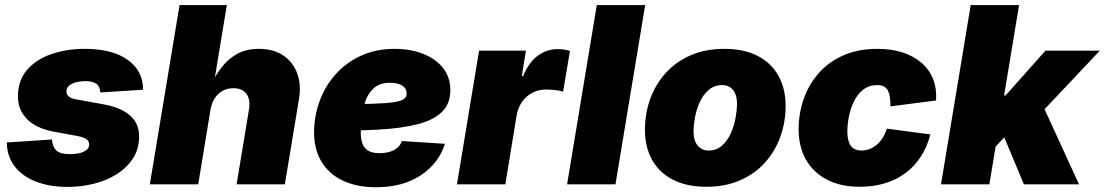

<svg xmlns="http://www.w3.org/2000/svg" viewBox="-20 -748 4482 779"><path d="M254.9 10.3Q179.2 10.3 123.8 -12Q68.4 -34.2 38.6 -74.2Q8.8 -114.3 7.8 -167Q7.8 -168 7.8 -168.7Q7.8 -169.4 7.8 -169.9L190.4 -182.1Q193.8 -150.4 209.5 -136.5Q225.1 -122.6 265.6 -122.6Q282.2 -122.6 299.6 -126Q316.9 -129.4 329.3 -138.2Q341.8 -147 341.8 -162.6Q341.8 -175.3 330.3 -183.6Q318.8 -191.9 291 -196.8L197.3 -213.9Q126 -227.5 89.4 -265.1Q52.7 -302.7 52.7 -356.4Q52.7 -421.4 89.8 -464.4Q127 -507.3 188.7 -528.6Q250.5 -549.8 323.7 -549.8Q435.1 -549.8 497.1 -505.9Q559.1 -461.9 560.5 -388.2Q560.5 -387.2 560.3 -386Q560.1 -384.8 560.1 -383.8L386.7 -373Q385.3 -399.4 369.6 -409.2Q354 -418.9 325.2 -418.9Q309.6 -418.9 292 -415Q274.4 -411.1 262 -401.9Q249.5 -392.6 249.5 -376Q249.5 -366.2 257.6 -357.7Q265.6 -349.1 289.6 -344.7L397.5 -325.2Q469.7 -312.5 507.1 -280Q544.4 -247.6 544.4 -194.8Q544.4 -145 520.3 -106.7Q496.1 -68.4 455.1 -42.2Q414.1 -16.1 362.3 -2.9Q310.5 10.3 254.9 10.3Z M834 -302.7 784.2 0H587.9L708.5 -727.5H900.4L846.7 -402.8H835Q855 -444.3 881.3 -477.5Q907.7 -510.7 944.1 -530.3Q980.5 -549.8 1030.3 -549.8Q1088.4 -549.8 1128.2 -523.7Q1168 -497.6 1185.5 -451.2Q1203.1 -404.8 1192.9 -345.2L1135.7 0H939.9L990.2 -303.7Q996.6 -344.2 980 -367.2Q963.4 -390.1 926.8 -390.1Q902.8 -390.1 883.5 -379.6Q864.3 -369.1 851.6 -349.9Q838.9 -330.6 834 -302.7Z M1505.4 11.7Q1427.2 11.7 1370.1 -15.6Q1313 -43 1283 -94.2Q1252.9 -145.5 1254.4 -217.8Q1255.9 -284.2 1279.1 -344Q1302.2 -403.8 1345 -450.2Q1387.7 -496.6 1447.5 -523.2Q1507.3 -549.8 1581.5 -549.8Q1643.6 -549.8 1694.8 -530.3Q1746.1 -510.7 1776.6 -473.4Q1807.1 -436 1807.1 -381.8Q1807.1 -326.2 1772.2 -293Q1737.3 -259.8 1672.1 -243.4Q1606.9 -227.1 1515.9 -222.2Q1424.8 -217.3 1312 -217.3L1330.1 -325.2Q1427.2 -325.2 1486.6 -326.9Q1545.9 -328.6 1576.9 -333.3Q1607.9 -337.9 1618.9 -346.4Q1629.9 -355 1629.9 -368.2Q1629.9 -389.2 1612.1 -400.6Q1594.2 -412.1 1561 -412.1Q1520 -412.1 1496.3 -390.1Q1472.7 -368.2 1461.9 -335.7Q1451.2 -303.2 1447.8 -269.5Q1444.3 -235.8 1443.8 -212.9Q1443.4 -187.5 1449.5 -168Q1455.6 -148.4 1472.4 -137.5Q1489.3 -126.5 1521 -126.5Q1554.7 -126.5 1578.6 -139.2Q1602.5 -151.9 1610.4 -175.8L1785.2 -164.6Q1760.7 -85.9 1687.7 -37.1Q1614.7 11.7 1505.4 11.7Z M1834 0 1923.8 -542.5H2113.8L2097.2 -439.5H2102.5Q2126.5 -496.6 2162.8 -522.7Q2199.2 -548.8 2243.7 -548.8Q2256.3 -548.8 2268.8 -546.9Q2281.2 -544.9 2292.5 -541.5L2264.6 -376Q2251.5 -380.9 2230.5 -382.8Q2209.5 -384.8 2193.8 -384.8Q2165 -384.8 2140.1 -371.6Q2115.2 -358.4 2098.4 -335Q2081.5 -311.5 2076.2 -280.3L2030.3 0Z M2597.7 -727.5 2477.1 0H2280.8L2401.4 -727.5Z M2846.2 9.8Q2766.1 9.8 2710.4 -18.8Q2654.8 -47.4 2625.7 -99.4Q2596.7 -151.4 2596.7 -221.2Q2596.7 -288.1 2618.4 -347.4Q2640.1 -406.7 2681.6 -452.4Q2723.1 -498 2782.7 -523.9Q2842.3 -549.8 2918.9 -549.8Q2998.5 -549.8 3054 -521.2Q3109.4 -492.7 3138.4 -440.4Q3167.5 -388.2 3167.5 -318.4Q3167.5 -252.9 3146.2 -193.6Q3125 -134.3 3084 -88.6Q3043 -43 2983.2 -16.6Q2923.3 9.8 2846.2 9.8ZM2855 -137.2Q2886.7 -137.2 2909.2 -157Q2931.6 -176.8 2945.1 -207Q2958.5 -237.3 2964.4 -269.8Q2970.2 -302.2 2970.2 -327.1Q2970.2 -352.1 2962.6 -368.9Q2955.1 -385.7 2941.7 -394.3Q2928.2 -402.8 2910.2 -402.8Q2877.9 -402.8 2855.5 -383.3Q2833 -363.8 2819.3 -334Q2805.7 -304.2 2799.8 -272.2Q2793.9 -240.2 2793.9 -215.3Q2793.9 -177.2 2810.8 -157.2Q2827.6 -137.2 2855 -137.2Z M3468.3 9.8Q3390.6 9.8 3335 -19.3Q3279.3 -48.3 3249.8 -100.8Q3220.2 -153.3 3220.2 -224.1Q3220.2 -285.6 3240 -344Q3259.8 -402.3 3299.8 -449Q3339.8 -495.6 3400.1 -522.7Q3460.4 -549.8 3540.5 -549.8Q3597.2 -549.8 3642.1 -535.2Q3687 -520.5 3718.8 -493.2Q3750.5 -465.8 3765.9 -427Q3781.2 -388.2 3777.8 -340.3L3592.8 -316.4Q3592.8 -337.4 3590.6 -353.3Q3588.4 -369.1 3582.5 -380.4Q3576.7 -391.6 3566.2 -397.2Q3555.7 -402.8 3539.6 -402.8Q3506.3 -402.8 3482.7 -384.5Q3459 -366.2 3444.8 -336.9Q3430.7 -307.6 3424.3 -275.4Q3418 -243.2 3418 -215.3Q3418 -189.5 3424.1 -171.9Q3430.2 -154.3 3443.1 -145.8Q3456.1 -137.2 3475.6 -137.2Q3491.7 -137.2 3507.3 -143.1Q3522.9 -148.9 3536.6 -160.2Q3550.3 -171.4 3561 -188.2Q3571.8 -205.1 3578.1 -226.1L3754.9 -202.6Q3742.2 -153.8 3717.3 -114.5Q3692.4 -75.2 3655.8 -47.4Q3619.1 -19.5 3572 -4.9Q3524.9 9.8 3468.3 9.8Z M3994.6 -127.4 4033.2 -360.8H4060.1L4221.7 -542.5H4442.4L4173.8 -257.8H4118.7ZM3797.9 0 3918.5 -727.5H4114.7L3994.1 0ZM4134.3 0 4044.9 -213.9 4195.8 -353.5 4357.9 0Z"/></svg>

Font: Inter 16pt Black
Style: Italic
Weight: 900
Italic angle: -9.3988°
Version: Version 4.001;git-66647c0bb